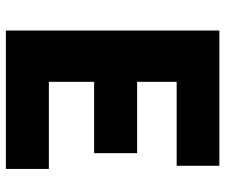

<svg xmlns="http://www.w3.org/2000/svg" viewBox="-78 -708 785 670"><g transform="rotate(90 315.0 -372.5)"><path d="M86 0H569V-150H265V-308H514V-458H265V-596H558V-745H86Z"/></g></svg>

Font: Noto Sans TC Black
Style: Regular
Weight: 900
Designer: Ryoko NISHIZUKA 西塚涼子 (kana, bopomofo & ideographs); Paul D. Hunt (Latin, Greek & Cyrillic); Sandoll Communications 산돌커뮤니
Foundry: Adobe
Version: Version 2.004;hotconv 1.0.118;makeotfexe 2.5.65603